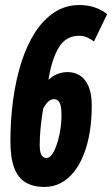

<svg xmlns="http://www.w3.org/2000/svg" viewBox="-20 -730 444 760"><path d="M155.4 10Q111.8 10 81.7 -7.8Q51.6 -25.6 36.4 -65.2Q21.2 -104.8 21.2 -171.2Q21.2 -255 31.9 -334.4Q42.6 -413.8 64.1 -481.8Q85.6 -549.8 118.3 -600.9Q151 -652 195 -681Q239 -710 294.6 -710Q332 -710 361.3 -698.4Q390.6 -686.8 404 -673.6L351.8 -565.8Q339.6 -575 325.6 -581.7Q311.6 -588.4 294.2 -588.4Q245.6 -588.4 218.6 -550.7Q191.6 -513 177 -442Q159.2 -352.6 148.2 -282.9Q137.2 -213.2 137.2 -153.2Q137.2 -137.2 140.2 -126.3Q143.2 -115.4 149.2 -110Q155.2 -104.6 163.4 -104.6Q180 -104.6 193.4 -130.8Q206.8 -157 215.1 -196.4Q223.4 -235.8 223.4 -274.6Q223.4 -297 220.4 -310.5Q217.4 -324 210.7 -330.7Q204 -337.4 193.4 -337.4Q182.8 -337.4 173.1 -329.6Q163.4 -321.8 154.7 -307.1Q146 -292.4 137.8 -272L149.8 -390.6Q165.2 -409.8 180.5 -421.5Q195.8 -433.2 212.4 -438.9Q229 -444.6 249 -444.6Q274.6 -444.6 296 -431.3Q317.4 -418 330.3 -388.8Q343.2 -359.6 343.2 -311.2Q343.2 -255.2 335.1 -206.4Q327 -157.6 311.2 -117.9Q295.4 -78.2 272.6 -49.5Q249.8 -20.8 220.4 -5.4Q191 10 155.4 10Z"/></svg>

Font: Georama ExtraCondensed Thin
Style: Italic
Weight: 100
Width: 2
Italic angle: -9°
Designer: Jean-Baptiste Levee
Foundry: Production Type
Version: Version 1.001